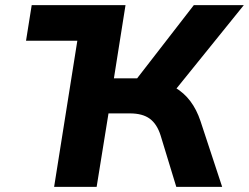

<svg xmlns="http://www.w3.org/2000/svg" viewBox="-20 -725 966 745"><path d="M81 -567 103 -705H467L445 -567ZM190 0 302 -705H467L422 -421H528L495 -399L732 -705H926L653 -367L581 -414Q624 -406 659 -385.5Q694 -365 718.5 -332.5Q743 -300 758 -255L842 0H664L603 -200Q589 -244 561 -264.5Q533 -285 484 -285H401L355 0Z"/></svg>

Font: Nunito Sans 6pt ExtraBold
Style: Italic
Weight: 800
Italic angle: -9°
Version: Version 3.101;gftools[0.9.27]